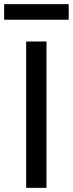

<svg xmlns="http://www.w3.org/2000/svg" viewBox="-27 -905 351 925"><path d="M99 0V-705H197V0ZM-7 -810V-885H304V-810Z"/></svg>

Font: Nunito Sans 7pt SemiCondensed Medium
Style: Regular
Weight: 500
Width: 4
Designer: Vernon Adams
Foundry: Vernon Adams
Version: Version 3.101;gftools[0.9.27]